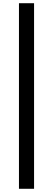

<svg xmlns="http://www.w3.org/2000/svg" viewBox="-20 -908 330 1195"><path d="M98 267V-888H192V267Z"/></svg>

Font: Farlight84_Sys_V01
Style: Regular
Weight: 400
Designer: Ryoko NISHIZUKA  (kana, bopomofo & ideographs); Paul D. Hunt (Latin, Greek & Cyrillic); Sandoll Communications , Soo-you
Foundry: Adobe
Version: Version 2.004;October 29, 2024;FontCreator 14.0.0.2814 64-bi